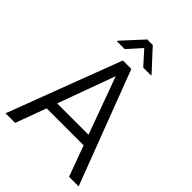

<svg xmlns="http://www.w3.org/2000/svg" viewBox="-254 -1012 1129 1129"><g transform="rotate(45 310.0 -448.0)"><path d="M389 -762.5 311.8 -848.2 235 -762.5H171V-767.8L288.5 -896H334.8L453.5 -767.3V-762.5ZM274.8 -707.5H345L614.3 0H534.5L464.3 -191.5H156.8L86.3 0H6.5ZM310.3 -612.5 180 -255.8H440.7Z"/></g></svg>

Font: FreesentationVF
Style: Regular
Weight: 400
Designer: glyphs from Roboto by Christian Robertson / Hangul glyphs from Noto Sans CJK(Source Han Sans) by Jang Soo-young and Kang
Foundry: PT&
Version: Version 2.001;Glyphs 3.3.1 (3343)